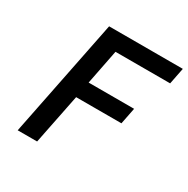

<svg xmlns="http://www.w3.org/2000/svg" viewBox="-150 -790 908 925"><g transform="rotate(30 304.0 -327.0)"><path d="M67 0 198 -654H608L590 -563H286L248 -370H501L483 -279H231L175 0Z"/></g></svg>

Font: TypoPRO Source Code Pro
Style: Italic
Weight: 600
Italic angle: -11°
Monospace: yes
Designer: Paul D. Hunt, Teo Tuominen
Foundry: Adobe Systems Incorporated
Version: Version 1.030;PS 1.0;hotconv 1.0.84;makeotf.lib2.5.63406